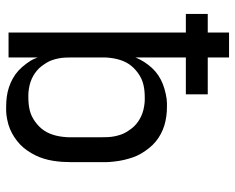

<svg xmlns="http://www.w3.org/2000/svg" viewBox="-92 -684 783 640"><g transform="rotate(90 300.0 -363.5)"><path d="M336 8Q319 8 303 6Q287 4 271.5 -1Q256 -6 241.5 -14Q227 -22 215 -33Q203 -44 191.5 -59.5Q180 -75 176 -85L171 -97V0H88V-591H26V-664H88V-735H171V-664H294V-591H171V-423Q177 -438 186 -452Q195 -466 206 -478Q217 -490 230.5 -499Q244 -508 259 -514Q274 -520 292.5 -524Q311 -528 323 -528H336Q351 -528 366.5 -526Q382 -524 397 -519.5Q412 -515 426 -507.5Q440 -500 451.5 -490.5Q463 -481 473 -468.5Q483 -456 491 -442.5Q499 -429 504 -414.5Q509 -400 512.5 -385Q516 -370 518 -352Q520 -334 520 -324V-210Q520 -195 519 -179.5Q518 -164 515.5 -148.5Q513 -133 508.5 -118Q504 -103 497 -89Q490 -75 481 -62Q472 -49 461 -38.5Q450 -28 437 -19.5Q424 -11 410 -5Q396 1 378 4.5Q360 8 350 8ZM295 -66H304Q315 -66 325.5 -67Q336 -68 346.5 -70.5Q357 -73 366.5 -77.5Q376 -82 385 -88.5Q394 -95 401.5 -102.5Q409 -110 415 -119Q421 -128 425 -138Q429 -148 431.5 -158Q434 -168 435.5 -180.5Q437 -193 437 -201V-310Q437 -321 436.5 -331.5Q436 -342 434 -352.5Q432 -363 428.5 -373.5Q425 -384 419.5 -393Q414 -402 407.5 -410.5Q401 -419 392.5 -426Q384 -433 375 -438Q366 -443 356 -446.5Q346 -450 333.5 -452Q321 -454 314 -454H304Q293 -454 282.5 -453Q272 -452 261.5 -449.5Q251 -447 241.5 -442.5Q232 -438 223 -431.5Q214 -425 206.5 -417.5Q199 -410 193 -401Q187 -392 183 -382Q179 -372 176.5 -362Q174 -352 172.5 -339.5Q171 -327 171 -320V-210Q171 -199 171.5 -188.5Q172 -178 174 -167.5Q176 -157 179.5 -146.5Q183 -136 188.5 -127Q194 -118 200.5 -109.5Q207 -101 215.5 -94Q224 -87 233 -82Q242 -77 252 -73.5Q262 -70 274.5 -68Q287 -66 295 -66Z"/></g></svg>

Font: R Plex Mono
Style: Regular
Weight: 400
Monospace: yes
Designer: Belleve Invis
Foundry: Belleve Invis
Version: Version 31.8.0